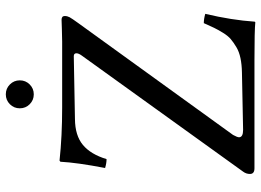

<svg xmlns="http://www.w3.org/2000/svg" viewBox="-136 -738 877 644"><g transform="rotate(-90 302.0 -415.5)"><path d="M41 -15.1Q41 -27.8 48.8 -38.1L438 -579.1Q445.8 -589.8 445.8 -597.2Q445.8 -606 436 -606L225.1 -602.1Q169.9 -601.6 138.4 -575.4Q106.9 -549.3 90.8 -496.1Q77.1 -496.1 61 -501Q79.1 -595.2 82 -650.9L85.9 -653.8Q167.5 -645 264.2 -645H484.9Q502 -645 528.1 -646Q554.2 -647 558.1 -647Q570.8 -647 570.8 -636.2Q570.8 -627.9 566.7 -620.1Q562.5 -612.3 546.9 -590.8L171.9 -71.8Q164.1 -57.6 164.1 -51.8Q164.1 -38.1 189 -38.1L381.8 -42Q408.2 -42.5 429.4 -46.9Q450.7 -51.3 466.6 -60.8Q482.4 -70.3 493.4 -79.6Q504.4 -88.9 514.9 -106.2Q525.4 -123.5 531.2 -135.5Q537.1 -147.5 546.9 -169.9Q561 -169.9 578.1 -165Q557.1 -76.7 551.8 1L549.8 2.9Q523.4 0 423.8 0H60.1Q41 0 41 -15.1ZM274.9 -753.9Q261.2 -767.6 261.2 -787.1Q261.2 -806.6 274.9 -820.3Q288.6 -834 308.1 -834Q327.6 -834 341.3 -820.3Q355 -806.6 355 -787.1Q355 -767.6 341.3 -753.9Q327.6 -740.2 308.1 -740.2Q288.6 -740.2 274.9 -753.9Z"/></g></svg>

Font: Common Serif
Style: Regular
Weight: 400
Designer: Philipp H. Poll, Khaled Hosny
Foundry: Stefan Peev, Context Ltd.
Version: Version 1.026